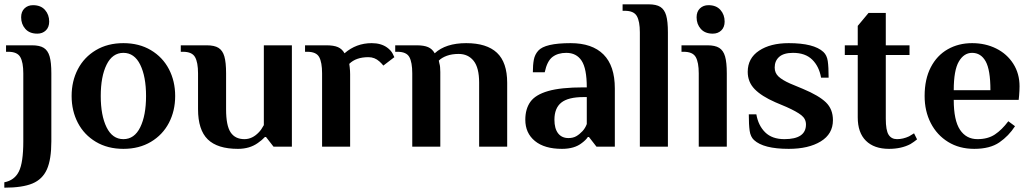

<svg xmlns="http://www.w3.org/2000/svg" viewBox="-29 -680 4778 890"><path d="M69 -600Q69 -626 84.5 -641Q100 -656 124 -656Q160 -656 179.5 -634Q199 -612 199 -580Q199 -554 183.5 -539Q168 -524 144 -524Q108 -524 88.5 -546Q69 -568 69 -600ZM-9 165Q38 156 58.5 115Q79 74 79 -25V-340Q79 -391 65 -415.5Q51 -440 9 -440H-1V-470H119Q155 -470 174 -458Q193 -446 201 -418.5Q209 -391 209 -340V-25Q209 59 188.5 105Q168 151 121.5 170.5Q75 190 -9 190Z M303 -235Q303 -304 332 -359.5Q361 -415 415.5 -447.5Q470 -480 543 -480Q616 -480 670.5 -447.5Q725 -415 754 -359.5Q783 -304 783 -235Q783 -166 754 -110.5Q725 -55 670.5 -22.5Q616 10 543 10Q470 10 415.5 -22.5Q361 -55 332 -110.5Q303 -166 303 -235ZM648 -235Q648 -325 621 -380Q594 -435 543 -435Q492 -435 465 -380Q438 -325 438 -235Q438 -145 465 -90Q492 -35 543 -35Q594 -35 621 -90Q648 -145 648 -235Z M889 -174V-340Q889 -391 875 -415.5Q861 -440 819 -440H809V-470H929Q965 -470 984 -458Q1003 -446 1011 -418.5Q1019 -391 1019 -340V-173Q1019 -98 1040 -66.5Q1061 -35 1104 -35Q1141 -35 1171 -67Q1182 -78 1194 -100V-470H1324V0H1239L1204 -45H1199Q1185 -30 1166 -17Q1128 10 1074 10Q979 10 934 -34Q889 -78 889 -174Z M1799 -415 1748 -376Q1741 -385 1730 -395Q1708 -415 1679 -415Q1621 -415 1590 -384L1592 -369Q1594 -351 1594 -336V0H1464V-340Q1464 -391 1450.5 -415.5Q1437 -440 1395 -440H1385V-470H1484Q1518 -470 1537.5 -461.5Q1557 -453 1568 -433Q1622 -480 1694 -480Q1737 -480 1765 -460Q1783 -447 1791 -431.5Q1799 -416 1799 -415Z M1882 -340Q1882 -391 1868.5 -415.5Q1855 -440 1813 -440H1803V-470H1902Q1936 -470 1955.5 -461.5Q1975 -453 1986 -433Q2037 -480 2132 -480Q2227 -480 2274.5 -435.5Q2322 -391 2322 -296V0H2192V-297Q2192 -366 2166.5 -398Q2141 -430 2097 -430Q2066 -430 2042.5 -421.5Q2019 -413 2005 -399L2008 -385Q2012 -373 2012 -346V0H1882Z M2406 -125Q2406 -175 2429.5 -208Q2453 -241 2512 -258Q2571 -275 2676 -275H2691Q2691 -362 2667 -398.5Q2643 -435 2596 -435Q2557 -435 2532 -416Q2507 -397 2496 -345H2441Q2441 -379 2445.5 -403Q2450 -427 2466 -445Q2497 -480 2616 -480Q2716 -480 2768.5 -427.5Q2821 -375 2821 -270V0H2736L2701 -45H2696Q2687 -31 2668 -17Q2634 10 2576 10Q2495 10 2450.5 -26.5Q2406 -63 2406 -125ZM2671 -72Q2684 -86 2691 -105V-230H2676Q2605 -230 2573 -204.5Q2541 -179 2541 -125Q2541 -84 2558 -62Q2575 -40 2606 -40Q2627 -40 2642 -48.5Q2657 -57 2671 -72Z M2937 -530Q2937 -581 2923 -605.5Q2909 -630 2867 -630H2857V-660H2977Q3013 -660 3032 -648Q3051 -636 3059 -608.5Q3067 -581 3067 -530V0H2937Z M3200 -600Q3200 -626 3215.5 -641Q3231 -656 3255 -656Q3291 -656 3310.5 -634Q3330 -612 3330 -580Q3330 -554 3314.5 -539Q3299 -524 3275 -524Q3239 -524 3219.5 -546Q3200 -568 3200 -600ZM3210 -340Q3210 -391 3196 -415.5Q3182 -440 3140 -440H3130V-470H3250Q3286 -470 3305 -458Q3324 -446 3332 -418.5Q3340 -391 3340 -340V0H3210Z M3466 -31Q3450 -46 3446 -73.5Q3442 -101 3442 -150H3477Q3486 -98 3518 -66.5Q3550 -35 3607 -35Q3707 -35 3707 -103Q3707 -129 3685.5 -146Q3664 -163 3617 -184L3565 -206Q3501 -234 3469 -267Q3437 -300 3437 -347Q3437 -410 3489.5 -445Q3542 -480 3627 -480Q3744 -480 3788 -439Q3804 -424 3808 -397Q3812 -370 3812 -320H3777Q3768 -372 3736 -403.5Q3704 -435 3647 -435Q3604 -435 3583 -416.5Q3562 -398 3562 -367Q3562 -342 3579.5 -325.5Q3597 -309 3633 -293L3693 -268Q3767 -237 3799.5 -205.5Q3832 -174 3832 -123Q3832 -59 3775.5 -24.5Q3719 10 3627 10Q3510 10 3466 -31Z M3947 -136V-425H3887V-470H3947V-560L3997 -620H4077V-470H4187V-425H4077V-130Q4077 -76 4090 -55.5Q4103 -35 4129 -35Q4157 -35 4185 -48Q4196 -54 4208 -62L4222 -34Q4209 -23 4191 -12Q4149 10 4092 10Q4023 10 3985 -27.5Q3947 -65 3947 -136Z M4257 -235Q4257 -313 4285.5 -368Q4314 -423 4364 -451.5Q4414 -480 4477 -480Q4539 -480 4589 -455Q4639 -430 4668 -384.5Q4697 -339 4697 -280Q4697 -261 4695 -237L4693 -217H4392Q4392 -122 4421 -78.5Q4450 -35 4502 -35Q4550 -35 4582.5 -56.5Q4615 -78 4645 -118L4676 -95Q4647 -50 4603.5 -20Q4560 10 4487 10Q4418 10 4366 -22Q4314 -54 4285.5 -109.5Q4257 -165 4257 -235ZM4562 -262Q4562 -356 4540 -395.5Q4518 -435 4477 -435Q4439 -435 4415.5 -394.5Q4392 -354 4392 -262Z"/></svg>

Font: Philosopher
Style: Bold
Weight: 700
Designer: Jovanny Lemonad
Foundry: Jovanny Lemonad
Version: Version 2.000